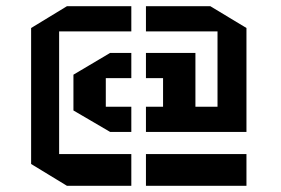

<svg xmlns="http://www.w3.org/2000/svg" viewBox="-20 -598 902 617"><path d="M80 -508 195 -578H402V-497H170V-103H402V-1H195L80 -71ZM691 -103H449V-1H656H772V-103ZM216 -358 334 -428H402V-347H320V-255H402V-174H334L216 -243ZM772 -508 656 -578H449V-497H679V-255H608V-428H518H521H449V-347H504V-255H449V-174H772Z"/></svg>

Font: Wallpoet
Style: Regular
Weight: 400
Designer: Lars Berggren
Foundry: Lars Berggren
Version: Version 1.000